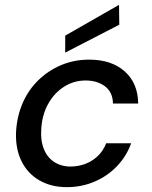

<svg xmlns="http://www.w3.org/2000/svg" viewBox="-20 -760 625 792"><path d="M256 12Q191 12 142.5 -16Q94 -44 69 -94.5Q44 -145 46 -212Q49 -277 72.5 -332.5Q96 -388 137.5 -428.5Q179 -469 232.5 -491.5Q286 -514 348 -514Q440 -514 494.5 -465.5Q549 -417 550 -333H446Q445 -380 413 -404Q381 -428 333 -428Q284 -428 243 -401.5Q202 -375 177 -328.5Q152 -282 150 -221Q148 -186 156.5 -158Q165 -130 181 -111.5Q197 -93 220 -83Q243 -73 270 -73Q303 -73 332 -84Q361 -95 383.5 -116.5Q406 -138 418 -169H521Q502 -116 463 -75Q424 -34 370.5 -11Q317 12 256 12ZM249 -543V-613L471 -740L472 -658Z"/></svg>

Font: DM Sans 16pt Medium
Style: Italic
Weight: 500
Italic angle: -10°
Version: Version 4.004;gftools[0.9.30]